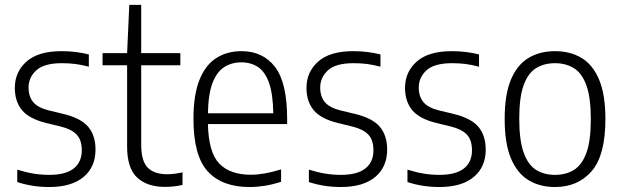

<svg xmlns="http://www.w3.org/2000/svg" viewBox="-20 -760 2556 790"><path d="M182.5 9.5Q112.5 9.5 51 -11V-62Q87.5 -50.5 119 -45.5Q150.5 -40.5 182.5 -40.5Q250 -40.5 283.2 -66.8Q316.5 -93 316.5 -141.5Q316.5 -184.5 295.2 -206.5Q274 -228.5 229.5 -239.5L169.5 -254Q99.5 -271.5 70.2 -307.2Q41 -343 41 -398.5Q41 -464 89.2 -506.8Q137.5 -549.5 233.5 -549.5Q264.5 -549.5 292 -546Q319.5 -542.5 345.5 -536V-485.5Q315.5 -493.5 289.8 -496.8Q264 -500 234.5 -500Q161.5 -500 129.5 -470.8Q97.5 -441.5 97.5 -400Q97.5 -362.5 117 -339.5Q136.5 -316.5 181.5 -305.5L242 -291Q314.5 -273 343.8 -237.2Q373 -201.5 373 -144.5Q373 -73 323.8 -31.8Q274.5 9.5 182.5 9.5Z M659 9Q585.5 9 544.2 -29.5Q503 -68 503 -156.5V-491.5H402V-541.5H503L512 -740H561V-541.5H722V-491.5H561V-165.5Q561 -97 588 -70Q615 -43 668.5 -43Q695.5 -43 731 -51V1Q694.5 9 659 9Z M1006.5 9.5Q893.5 9.5 834.8 -54.8Q776 -119 776 -271Q776 -370 800.8 -431.5Q825.5 -493 870 -521.2Q914.5 -549.5 973.5 -549.5Q1061.5 -549.5 1111.5 -484.8Q1161.5 -420 1161.5 -270V-249.5H835.5Q838 -133 882.2 -87Q926.5 -41 1012.5 -41Q1065.5 -41 1136.5 -63V-12Q1100.5 -0.5 1069 4.5Q1037.5 9.5 1006.5 9.5ZM973 -503.5Q933.5 -503.5 903 -484.2Q872.5 -465 854.8 -419.5Q837 -374 835.5 -294H1104.5Q1103 -374 1086.8 -419.5Q1070.5 -465 1041.5 -484.2Q1012.5 -503.5 973 -503.5Z M1382.5 9.5Q1312.5 9.5 1251 -11V-62Q1287.5 -50.5 1319 -45.5Q1350.5 -40.5 1382.5 -40.5Q1450 -40.5 1483.2 -66.8Q1516.5 -93 1516.5 -141.5Q1516.5 -184.5 1495.2 -206.5Q1474 -228.5 1429.5 -239.5L1369.5 -254Q1299.5 -271.5 1270.2 -307.2Q1241 -343 1241 -398.5Q1241 -464 1289.2 -506.8Q1337.5 -549.5 1433.5 -549.5Q1464.5 -549.5 1492 -546Q1519.5 -542.5 1545.5 -536V-485.5Q1515.5 -493.5 1489.8 -496.8Q1464 -500 1434.5 -500Q1361.5 -500 1329.5 -470.8Q1297.5 -441.5 1297.5 -400Q1297.5 -362.5 1317 -339.5Q1336.5 -316.5 1381.5 -305.5L1442 -291Q1514.5 -273 1543.8 -237.2Q1573 -201.5 1573 -144.5Q1573 -73 1523.8 -31.8Q1474.5 9.5 1382.5 9.5Z M1788 9.5Q1718 9.5 1656.5 -11V-62Q1693 -50.5 1724.5 -45.5Q1756 -40.5 1788 -40.5Q1855.5 -40.5 1888.8 -66.8Q1922 -93 1922 -141.5Q1922 -184.5 1900.8 -206.5Q1879.5 -228.5 1835 -239.5L1775 -254Q1705 -271.5 1675.8 -307.2Q1646.5 -343 1646.5 -398.5Q1646.5 -464 1694.8 -506.8Q1743 -549.5 1839 -549.5Q1870 -549.5 1897.5 -546Q1925 -542.5 1951 -536V-485.5Q1921 -493.5 1895.2 -496.8Q1869.5 -500 1840 -500Q1767 -500 1735 -470.8Q1703 -441.5 1703 -400Q1703 -362.5 1722.5 -339.5Q1742 -316.5 1787 -305.5L1847.5 -291Q1920 -273 1949.2 -237.2Q1978.5 -201.5 1978.5 -144.5Q1978.5 -73 1929.2 -31.8Q1880 9.5 1788 9.5Z M2263.5 9.5Q2201 9.5 2154.5 -18.8Q2108 -47 2082.2 -108.5Q2056.5 -170 2056.5 -270.5Q2056.5 -370.5 2082 -431.8Q2107.5 -493 2154 -521.2Q2200.5 -549.5 2263.5 -549.5Q2326.5 -549.5 2373 -521.5Q2419.5 -493.5 2445.2 -432Q2471 -370.5 2471 -270.5Q2471 -121 2414.5 -55.8Q2358 9.5 2263.5 9.5ZM2263.5 -40.5Q2309 -40.5 2342 -61.2Q2375 -82 2393 -131.8Q2411 -181.5 2411 -269Q2411 -357.5 2393 -408Q2375 -458.5 2341.8 -479.2Q2308.5 -500 2263.5 -500Q2218.5 -500 2185.5 -479.5Q2152.5 -459 2134.5 -409.2Q2116.5 -359.5 2116.5 -272Q2116.5 -183 2134.5 -132.5Q2152.5 -82 2185.5 -61.2Q2218.5 -40.5 2263.5 -40.5Z"/></svg>

Font: Encode Sans SemiCondensed SemiCondensed Light
Style: Regular
Weight: 300
Width: 4
Designer: Multiple Designers
Foundry: Impallari Type
Version: Version 3.000; ttfautohint (v1.8.3) -l 8 -r 50 -G 200 -x 14 